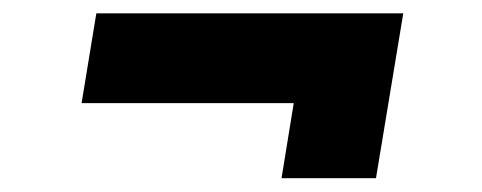

<svg xmlns="http://www.w3.org/2000/svg" viewBox="-20 -409 715 285"><path d="M397.9 -144.5 416 -255.9H101.1L123 -389.2H578.6L538.1 -144.5Z"/></svg>

Font: Inter 24pt ExtraBold
Style: Italic
Weight: 800
Italic angle: -9.3988°
Designer: Rasmus Andersson
Foundry: rsms
Version: Version 4.001;git-66647c0bb